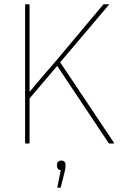

<svg xmlns="http://www.w3.org/2000/svg" viewBox="-20 -675 575 903"><path d="M101 0Q98 0 98 -3V-652Q98 -655 101 -655H115Q119 -655 119 -652V-404Q119 -365 119 -324.5Q119 -284 119 -244V-243Q149 -279 179.5 -315Q210 -351 241 -386L465 -653Q468 -655 470 -655H490Q492 -655 492.5 -654Q493 -653 490 -650L263 -382L515 -5Q516 -3 516 -1.5Q516 0 514 0H495Q492 0 491 -2L249 -365L119 -212V-3Q119 0 115 0ZM252 208Q249 208 250 203L266 125Q258 125 253 119.5Q248 114 248 106V99Q248 90 254 85Q260 80 268 80Q277 80 282.5 85Q288 90 288 99V106Q288 110 287.5 115.5Q287 121 285 129L266 205Q265 208 261 208Z"/></svg>

Font: Sofia Sans Semi Condensed Thin
Style: Regular
Weight: 250
Version: Version 4.100